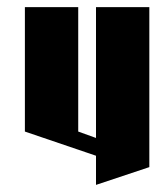

<svg xmlns="http://www.w3.org/2000/svg" viewBox="-20 -520 440 540"><path d="M50 -500H200V-150L250 -132V-500H400V-50L250 0V-82L50 -150Z"/></svg>

Font: SOV_Meka
Style: Book
Weight: 400
Version: Version 1.00